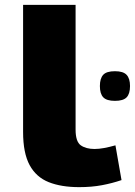

<svg xmlns="http://www.w3.org/2000/svg" viewBox="-20 -760 555 790"><path d="M291 -740V-227Q291 -177 312.5 -162Q334 -147 369 -147Q387 -147 408.5 -151Q430 -155 455 -162L480 -19Q442 -6 399.5 2Q357 10 306 10Q232 10 180.5 -10.5Q129 -31 102 -80.5Q75 -130 75 -217V-740ZM453 -345Q419 -345 405 -359.5Q391 -374 391 -406Q391 -437 404.5 -452Q418 -467 453 -467Q487 -467 501 -452Q515 -437 515 -406Q515 -374 501 -359.5Q487 -345 453 -345Z"/></svg>

Font: Georama ExtraExtended
Style: Bold
Weight: 700
Width: 8
Designer: Jean-Baptiste Levee
Foundry: Production Type
Version: Version 1.000